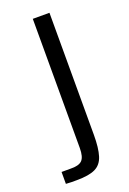

<svg xmlns="http://www.w3.org/2000/svg" viewBox="-120 -636 459 682"><g transform="rotate(-20 109.0 -295.0)"><path d="M48 1Q39 1 28 1Q17 1 7 0V-45H40Q72 -44 84.5 -56.5Q97 -69 97 -103V-591H160V-130Q160 -80 151 -51Q142 -22 118 -10.5Q94 1 48 1Z"/></g></svg>

Font: Alumni Sans Thin
Style: Regular
Weight: 400
Version: Version 1.018